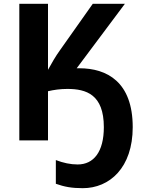

<svg xmlns="http://www.w3.org/2000/svg" viewBox="-20 -734 756 1004"><path d="M633 -714H465L294 -472C270 -439 250 -403 231 -369V-714H81V0H231V-257C261 -264 295 -269 332 -269C431 -269 523 -240 523 -69C523 60 470 126 386 126C349 126 311 118 272 103V227C317 243 355 250 413 250C553 250 674 143 674 -69C674 -306 539 -377 395 -377H381Z"/></svg>

Font: Noto Sans Display
Style: Bold
Weight: 700
Designer: Monotype Design Team
Foundry: Monotype Imaging Inc.
Version: Version 1.900